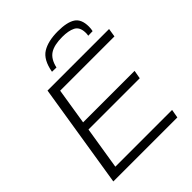

<svg xmlns="http://www.w3.org/2000/svg" viewBox="-248 -1066 1213 1213"><g transform="rotate(-45 358.0 -459.5)"><path d="M54 0 166 -700H716L707 -643H222L183 -399H643L633 -343H175L129 -57H636L626 0ZM477 -919Q558 -919 597.5 -893.5Q637 -868 637 -801Q637 -781 633 -764L593 -763Q595 -771 595 -778Q595 -785 595 -792Q593 -841 560 -857.5Q527 -874 471 -874Q399 -874 361 -849.5Q323 -825 309 -763L270 -764Q286 -855 337.5 -887Q389 -919 477 -919Z"/></g></svg>

Font: Georama Expanded Light
Style: Italic
Weight: 300
Width: 7
Italic angle: -9°
Designer: Jean-Baptiste Levee
Foundry: Production Type
Version: Version 1.000